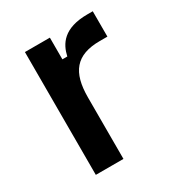

<svg xmlns="http://www.w3.org/2000/svg" viewBox="-129 -591 628 677"><g transform="rotate(-30 185.5 -252.5)"><path d="M179.2 0V-250C179.2 -352.5 217.5 -401.7 315 -401.7H345.8V-505H324.2C226.7 -505 198.3 -457.5 188.3 -411.7H168.3V-500H66.7V0Z"/></g></svg>

Font: Familjen Grotesk Medium
Style: Regular
Weight: 500
Designer: Anders Wikstroem, Jonas Baeckman, Matilda Gysing, Kristian Moeller
Foundry: Familjen STHLM AB
Version: Version 2.000